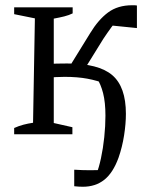

<svg xmlns="http://www.w3.org/2000/svg" viewBox="-20 -512 578 732"><path d="M296 200Q288 200 280 199.5Q272 199 263 198V135Q279 136 294 136.5Q309 137 324 137Q338 137 352 136.5Q366 136 382 135L348 150Q357 128 365 91Q373 54 377.5 11Q382 -32 382 -71Q382 -122 373 -157Q364 -192 349 -214L386 -191Q351 -205 313 -212Q275 -219 226 -219Q211 -219 192 -218Q173 -217 148 -215V-267Q173 -269 195.5 -269.5Q218 -270 236 -270Q356 -270 408 -225.5Q460 -181 460 -78Q460 -40 453 4.5Q446 49 432 89Q411 147 377.5 173.5Q344 200 296 200ZM34 0V-24Q52 -32 69 -36.5Q86 -41 106 -44L113 -442L34 -458V-484H257V-461Q243 -454 225 -449.5Q207 -445 185 -441V-43L256 -27V0ZM291 -230 237 -245 324 -386Q355 -437 392 -464.5Q429 -492 484 -492Q489 -492 493.5 -492Q498 -492 502 -491V-405L393 -416L434 -438Q420 -429 405 -408.5Q390 -388 374 -364Z"/></svg>

Font: Piazzolla 24pt
Style: Regular
Weight: 400
Designer: Juan Pablo del Peral
Foundry: Huerta Tipografica
Version: Version 2.005